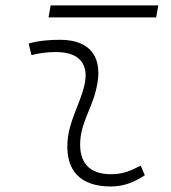

<svg xmlns="http://www.w3.org/2000/svg" viewBox="-20 -673 626 703"><path d="M495.1 -66.9C452.1 -43.9 426.3 -35.2 385.3 -35.2C307.6 -35.2 268.6 -77.1 273.9 -157.7C278.3 -225.6 315.4 -275.4 332 -345.2C361.3 -463.4 310.5 -527.3 200.2 -527.3C161.6 -527.3 123 -524.4 85 -513.7L95.2 -471.2C125 -479 154.8 -482.4 184.6 -482.4C271 -482.4 309.1 -438.5 287.6 -355C272.5 -293.5 231.4 -226.1 227.1 -153.3C220.2 -46.4 275.9 9.8 385.7 9.8C437 9.8 474.6 -8.3 510.3 -31.2ZM157.7 -609.4H551.8L559.6 -653.3H165.5Z"/></svg>

Font: Cascadia Code PL ExtraLight
Style: Italic
Weight: 200
Italic angle: -10°
Monospace: yes
Designer: Aaron Bell
Foundry: Saja Typeworks
Version: Version 2404.023